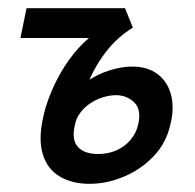

<svg xmlns="http://www.w3.org/2000/svg" viewBox="-20 -438 478 470"><path d="M199 12Q157 12 127 -5.5Q97 -23 85.5 -58Q74 -93 84 -143Q90 -175 104 -209.5Q118 -244 138.5 -276Q159 -308 184.5 -333Q210 -358 239 -372L306 -371Q266 -346 238.5 -310Q211 -274 193 -229Q175 -184 163 -131Q155 -95 171 -78Q187 -61 220 -61Q244 -61 264 -69.5Q284 -78 298.5 -94.5Q313 -111 318 -132Q327 -170 308.5 -187.5Q290 -205 264 -205Q249 -205 232.5 -200Q216 -195 201.5 -185.5Q187 -176 176.5 -162Q166 -148 163 -131L112 -136Q124 -169 145.5 -195.5Q167 -222 193.5 -239.5Q220 -257 249 -266Q278 -275 304 -275Q342 -275 366.5 -256Q391 -237 399 -204.5Q407 -172 397 -133Q387 -88 356 -55.5Q325 -23 283 -5.5Q241 12 199 12ZM30 -345 45 -418H286L305 -371L250 -345Z"/></svg>

Font: Ysabeau Infant SemiBold
Style: Italic
Weight: 600
Italic angle: -12°
Designer: Christian Thalmann (Catharsis Fonts)
Version: Version 2.002; featfreeze: ss01,ss02,lnum